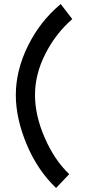

<svg xmlns="http://www.w3.org/2000/svg" viewBox="-20 -812 443 948"><path d="M321.8 47.9Q248.5 -22 200.7 -132.1Q152.8 -242.2 152.8 -342.8Q152.8 -445.8 204.1 -546.4Q255.4 -647 336.9 -717.8L279.8 -792Q177.7 -707 117.9 -585.4Q58.1 -463.9 58.1 -342.8Q58.1 -228 111.3 -100.1Q164.6 27.8 256.8 116.2Z"/></svg>

Font: Comic Neue Angular
Style: Bold
Weight: 700
Designer: Craig Rozynski
Foundry: Craig Rozynski
Version: Version 2.003